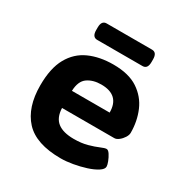

<svg xmlns="http://www.w3.org/2000/svg" viewBox="-162 -822 924 961"><g transform="rotate(30 300.0 -342.0)"><path d="M319 8Q176 8 112 -61.5Q48 -131 48 -258Q48 -357 81.5 -417Q115 -477 175 -504Q235 -531 314 -531Q403 -531 456.5 -495.5Q510 -460 534.5 -402.5Q559 -345 559 -278Q559 -265 549.5 -250Q540 -235 526.5 -224.5Q513 -214 501 -214H199Q201 -159 233 -134Q265 -109 327 -109Q371 -109 405 -118.5Q439 -128 462 -138Q485 -148 495 -148Q505 -148 515 -132.5Q525 -117 532 -99Q539 -81 539 -71Q539 -56 516.5 -41.5Q494 -27 459.5 -16Q425 -5 387.5 1.5Q350 8 319 8ZM199 -313H417Q417 -414 311 -414Q264 -414 232.5 -392Q201 -370 199 -313ZM181 -597Q152 -597 152 -637V-652Q152 -692 181 -692H443Q472 -692 472 -652V-637Q472 -597 443 -597Z"/></g></svg>

Font: Asap Semi Expanded
Style: Bold
Weight: 700
Width: 6
Designer: Pablo Cosgaya
Foundry: Omnibus-Type
Version: Version 3.001; ttfautohint (v1.8.4.7-5d5b)